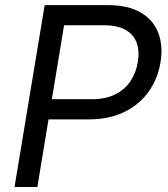

<svg xmlns="http://www.w3.org/2000/svg" viewBox="-20 -748 670 768"><path d="M38.1 0 158.7 -727.5H410.6Q492.2 -727.5 542.7 -698Q593.3 -668.5 613 -616.7Q632.8 -564.9 622.1 -499Q611.3 -433.1 574.7 -381.6Q538.1 -330.1 477.8 -300.3Q417.5 -270.5 335.4 -270.5H147L160.2 -351.1H345.7Q401.9 -351.1 440.7 -370.4Q479.5 -389.6 502 -423.6Q524.4 -457.5 531.2 -500Q538.6 -543 526.9 -576.2Q515.1 -609.4 482.7 -628.2Q450.2 -647 394 -647H236.3L129.4 0Z"/></svg>

Font: Inter 20pt
Style: Italic
Weight: 400
Italic angle: -9.3988°
Version: Version 4.001;git-66647c0bb